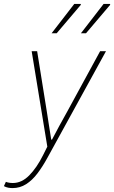

<svg xmlns="http://www.w3.org/2000/svg" viewBox="-104 -740 584 982"><path d="M-40 222Q-50 222 -61.5 220Q-73 218 -84 212L-74 190Q-59 196 -38 196Q7 196 45.5 157Q84 118 116 54L138 10L58 -478H86L136 -166Q142 -132 147 -95.5Q152 -59 158 -26H162Q180 -61 199.5 -96.5Q219 -132 238 -166L408 -478H438L138 68Q114 112 87.5 147Q61 182 29.5 202Q-2 222 -40 222ZM160 -570 276 -720H308L310 -716L186 -570ZM310 -570 426 -720H458L460 -716L336 -570Z"/></svg>

Font: Source Sans 3 VF
Style: Italic
Weight: 200
Italic angle: -11°
Designer: Paul D. Hunt
Foundry: Adobe Systems Incorporated
Version: Version 3.042;hotconv 1.0.118;makeotfexe 2.5.65603